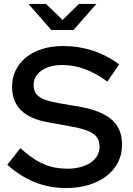

<svg xmlns="http://www.w3.org/2000/svg" viewBox="-20 -942 671 972"><path d="M17 -108 83 -192Q114 -164 143 -144Q172 -124 200.5 -111.5Q229 -99 259 -93.5Q289 -88 322 -88Q357 -88 387 -96Q417 -104 438.5 -118.5Q460 -133 472 -153.5Q484 -174 484 -199Q484 -232 467.5 -251Q451 -270 418 -282Q385 -294 336 -302.5Q287 -311 223 -323Q41 -355 41 -502Q41 -548 59.5 -586Q78 -624 112 -651.5Q146 -679 193.5 -694Q241 -709 300 -709Q377 -709 448.5 -686Q520 -663 583 -616Q569 -594 553.5 -572.5Q538 -551 523 -529Q470 -569 412.5 -591Q355 -613 295 -613Q230 -613 190 -584.5Q150 -556 150 -512Q150 -482 165 -464.5Q180 -447 210 -436.5Q240 -426 284.5 -418.5Q329 -411 388 -401Q495 -381 546.5 -335.5Q598 -290 598 -209Q598 -161 577.5 -120.5Q557 -80 519.5 -51Q482 -22 430 -6Q378 10 315 10Q230 10 155.5 -20Q81 -50 17 -108ZM213 -922 297 -841Q317 -861 338 -881.5Q359 -902 380 -922H468Q439 -889 410 -856Q381 -823 352 -790H240Q211 -823 182 -856Q153 -889 124 -922Z"/></svg>

Font: Rosa Sans Medium
Style: Regular
Weight: 500
Designer: Pentagram / MCKL
Foundry: Pentagram / MCKL
Version: Version 1.005;September 16, 2019;FontCreator 11.5.0.2425 64-